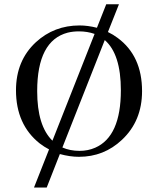

<svg xmlns="http://www.w3.org/2000/svg" viewBox="-20 -713 728 885"><path d="M346.7 -595.7Q229.5 -595.7 145.5 -518.6Q53.7 -433.6 53.7 -296.9Q53.7 -138.7 163.1 -51.8Q183.6 -36.1 206.1 -24.4L136.7 151.4H195.3L255.9 -2.9Q302.7 9.8 343.8 9.8Q459 9.8 542 -68.4Q634.8 -155.3 634.8 -293Q634.8 -455.1 522.5 -538.1Q502 -553.7 477.5 -565.4L528.3 -693.4H469.7L426.8 -585Q384.8 -595.7 346.7 -595.7ZM151.4 -293Q151.4 -525.4 292 -562.5Q316.4 -568.4 343.8 -568.4Q382.8 -568.4 416 -556.6L221.7 -64.5Q151.4 -132.8 151.4 -293ZM346.7 -17.6Q302.7 -17.6 267.6 -33.2L462.9 -528.3Q537.1 -463.9 537.1 -296.9Q537.1 -84 418.9 -32.2Q385.7 -17.6 346.7 -17.6Z"/></svg>

Font: Abhaya Libre
Style: Regular
Weight: 400
Designer: Pushpananda Ekanayake, Sol Matas, Pathum Egodawatta
Foundry: Mooniak
Version: Version 1.050 ; ttfautohint (v1.6)